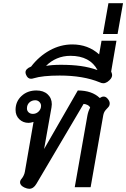

<svg xmlns="http://www.w3.org/2000/svg" viewBox="-20 -1167 787 1197"><path d="M105 -30Q105 -42 115 -53Q121 -60 127 -72Q133 -84 135 -96L189 -407Q171 -401 158 -401Q124 -401 100.5 -423.5Q77 -446 77 -482Q77 -534 114 -568.5Q151 -603 207 -603Q251 -603 277 -579Q303 -555 303 -517Q303 -511 301 -497L255 -238L465 -603Q553 -603 602 -556Q615 -565 626 -565Q638 -565 648 -555Q664 -538 664 -523Q664 -512 660 -505.5Q656 -499 647 -490Q638 -481 632.5 -472.5Q627 -464 624 -450L545 0H446L525 -447Q530 -474 542 -496Q538 -506 525.5 -512.5Q513 -519 501 -519L207 -21Q189 10 162 10Q150 10 132 2Q105 -11 105 -30ZM236 -507Q236 -521 225.5 -531.5Q215 -542 200 -542Q178 -542 163 -528Q148 -514 148 -491Q148 -476 158.5 -466.5Q169 -457 185 -457Q206 -457 221 -472Q236 -487 236 -507Z M676 -713Q679 -706 679 -698Q679 -677 649 -656Q636 -648 624 -648Q613 -648 601 -654Q499 -696 352 -696Q245 -696 190 -679Q181 -676 173 -676Q152 -676 142 -702Q139 -710 139 -716Q139 -738 174 -752Q223 -816 290 -853Q357 -890 431 -890Q529 -890 598 -828L613 -913H706L673 -721ZM588 -730Q565 -774 522.5 -796.5Q480 -819 419 -819Q374 -819 335 -802.5Q296 -786 267 -756Q303 -763 359 -763Q429 -763 483 -755.5Q537 -748 588 -730Z M656 -1147H747L713 -955H622Z"/></svg>

Font: Niramit Medium
Style: Italic
Weight: 500
Italic angle: -10°
Designer: Katatrad Aksorn Co.,Ltd.
Foundry: Cadson Demak Co.,Ltd.
Version: Version 1.000; ttfautohint (v1.6)